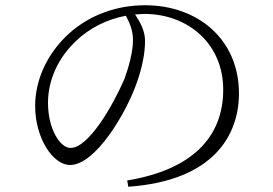

<svg xmlns="http://www.w3.org/2000/svg" viewBox="-20 -711 1040 732"><path d="M495 -656 530 -658C696 -658 831 -545 831 -369C831 -185 708 -63 465 -23L469 1C793 -22 891 -194 891 -355C891 -561 734 -691 533 -691C429 -691 326 -657 244 -584C162 -510 114 -409 114 -307C114 -184 182 -82 247 -82C344 -82 461 -279 502 -397C522 -454 533 -508 533 -555C533 -592 516 -624 495 -656ZM460 -651C476 -620 487 -594 487 -558C487 -514 471 -455 454 -409C410 -308 318 -147 249 -147C209 -147 163 -219 163 -319C163 -408 203 -491 268 -553C320 -604 389 -638 460 -651Z"/></svg>

Font: Noto Serif HK Light
Style: Regular
Weight: 300
Designer: Ryoko NISHIZUKA 西塚涼子 (kana & ideographs); Frank Grießhammer (Latin, Greek & Cyrillic); Wenlong ZHANG 张文龙 (bopomofo); San
Foundry: Adobe
Version: Version 2.001;hotconv 1.1.0;makeotfexe 2.6.0